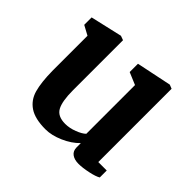

<svg xmlns="http://www.w3.org/2000/svg" viewBox="-138 -730 917 917"><g transform="rotate(45 320.5 -271.0)"><path d="M40 -472V-522L201 -559L223 -551V-213Q223 -139 241 -106Q259 -73 310 -73Q339 -73 370 -85Q401 -97 415 -111V-440L353 -466V-522L531 -559L551 -551V-56H608V-9Q592 1 554.5 9Q517 17 490 17Q462 17 445 4.5Q428 -8 428 -33V-61Q397 -29 350 -8.5Q303 12 262 12Q191 12 153 -13.5Q115 -39 102 -85.5Q89 -132 88 -208V-446Z"/></g></svg>

Font: Martel ExtraBold
Style: Regular
Weight: 800
Designer: Dan Reynolds
Foundry: Dan Reynolds
Version: Version 1.001; ttfautohint (v1.1) -l 5 -r 5 -G 72 -x 0 -D la